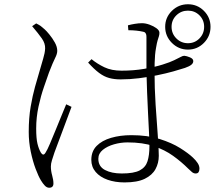

<svg xmlns="http://www.w3.org/2000/svg" viewBox="-20 -837 1040 902"><path d="M756 -711Q756 -755 787.5 -786Q819 -817 863 -817Q907 -817 938 -786Q969 -755 969 -711Q969 -667 938 -635.5Q907 -604 863 -604Q819 -604 787.5 -635.5Q756 -667 756 -711ZM786 -711Q786 -679 808.5 -656.5Q831 -634 863 -634Q895 -634 917 -656.5Q939 -679 939 -711Q939 -743 917 -765Q895 -787 863 -787Q831 -787 808.5 -765Q786 -743 786 -711ZM394 -543 410 -559Q437 -537 470.5 -521Q504 -505 551 -505Q608 -505 657.5 -513.5Q707 -522 743.5 -533.5Q780 -545 798 -554Q821 -565 830 -570Q839 -575 846 -575Q857 -574 872.5 -567.5Q888 -561 888 -550Q888 -540 878.5 -532.5Q869 -525 849 -518Q828 -511 794 -501.5Q760 -492 718.5 -483.5Q677 -475 633 -469.5Q589 -464 547 -464Q517 -464 493 -470.5Q469 -477 445.5 -494.5Q422 -512 394 -543ZM583 -695 581 -718Q595 -722 613.5 -725Q632 -728 647 -728Q664 -728 683 -721Q702 -714 715.5 -704Q729 -694 729 -683Q729 -674 726.5 -666.5Q724 -659 720.5 -647.5Q717 -636 713 -612Q710 -596 708.5 -578.5Q707 -561 706.5 -541.5Q706 -522 706 -500Q706 -423 711 -345.5Q716 -268 721 -204Q726 -140 726 -105Q726 -71 710.5 -42.5Q695 -14 660 3Q625 20 565 20Q521 20 485.5 7.5Q450 -5 429.5 -29Q409 -53 409 -86Q409 -126 434 -151.5Q459 -177 502 -189.5Q545 -202 597 -202Q673 -202 730 -184Q787 -166 826 -141.5Q865 -117 886 -97Q900 -84 908.5 -71Q917 -58 917 -45Q917 -35 913 -28.5Q909 -22 899 -22Q890 -22 882 -28.5Q874 -35 864 -45Q832 -77 793 -105Q754 -133 702.5 -150.5Q651 -168 579 -168Q547 -168 515.5 -159Q484 -150 463 -133Q442 -116 442 -91Q442 -55 473 -38.5Q504 -22 552 -22Q609 -22 636.5 -36.5Q664 -51 673 -79.5Q682 -108 682 -150Q682 -174 680 -214.5Q678 -255 675.5 -304.5Q673 -354 671 -405Q669 -456 668 -501Q668 -521 668 -553Q668 -585 668 -616Q668 -647 668 -663Q668 -671 666.5 -675.5Q665 -680 662 -683.5Q659 -687 652 -688Q639 -691 621.5 -693Q604 -695 583 -695ZM131 -714 150 -727Q164 -720 171 -715Q178 -710 190 -699Q198 -692 212 -675Q226 -658 237.5 -637.5Q249 -617 249 -598Q249 -584 239 -564.5Q229 -545 210 -496Q201 -470 186.5 -428.5Q172 -387 161 -336.5Q150 -286 150 -233Q150 -187 156 -162Q162 -137 172 -120Q177 -112 182.5 -111Q188 -110 194 -120Q202 -132 214.5 -161.5Q227 -191 241.5 -226.5Q256 -262 269.5 -295Q283 -328 291 -347L316 -335Q309 -316 297.5 -285.5Q286 -255 274 -222.5Q262 -190 251.5 -162.5Q241 -135 236 -121Q229 -100 224 -84Q219 -68 219 -55Q219 -34 225 -13Q231 8 231 25Q231 45 211 45Q200 45 190.5 35Q181 25 172 10Q161 -8 147.5 -43.5Q134 -79 124.5 -124.5Q115 -170 115 -217Q115 -283 124 -335.5Q133 -388 144.5 -429Q156 -470 165 -500Q175 -536 183 -562Q191 -588 192 -609Q193 -633 176.5 -656.5Q160 -680 131 -714Z"/></svg>

Font: Noto Serif TC
Style: Regular
Weight: 200
Designer: Ryoko NISHIZUKA 西塚涼子 (kana & ideographs); Frank Grießhammer (Latin, Greek & Cyrillic); Wenlong ZHANG 张文龙 (bopomofo); San
Foundry: Adobe
Version: Version 2.001;hotconv 1.1.0;makeotfexe 2.6.0